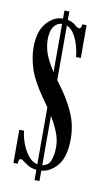

<svg xmlns="http://www.w3.org/2000/svg" viewBox="-84 -750 439 804"><g transform="rotate(10 136.0 -348.5)"><path d="M123 12V-32Q102 -34 88.5 -42Q75 -50 66.2 -57.2Q57.5 -64.5 51 -64.5Q42 -64.5 42 -43.5H23.5V-184.5H44Q45 -165 54.5 -136.5Q64 -108 81.5 -84.2Q99 -60.5 123 -55V-297.5Q114 -310.5 102.5 -326.5Q54.5 -394 38.5 -442Q22.5 -490 22.5 -535Q22.5 -604 53.5 -639.5Q84.5 -675 123 -675V-709H144V-673Q166 -668 177.5 -657.2Q189 -646.5 196.5 -646.5Q206 -646.5 206.5 -665H225V-525.5H204.5Q203.5 -545 196.5 -570.8Q189.5 -596.5 176.5 -618.8Q163.5 -641 144 -649V-416.5Q149 -409.5 154.5 -402.5Q194 -350.5 218.2 -297.5Q242.5 -244.5 242.5 -184.5Q242.5 -109 213.2 -72.5Q184 -36 144 -32V12ZM75 -577.5Q75 -547 86.2 -516.2Q97.5 -485.5 123 -447V-652.5Q101.5 -651.5 88.2 -632.8Q75 -614 75 -577.5ZM188 -140.5Q188 -170.5 175.8 -201.8Q163.5 -233 144 -265V-55Q169.5 -59 178.8 -82.2Q188 -105.5 188 -140.5Z"/></g></svg>

Font: Imbue 50pt Medium
Style: Regular
Weight: 500
Designer: Tyler Finck
Foundry: Etcetera Type Company
Version: Version 1.102; ttfautohint (v1.8.3)